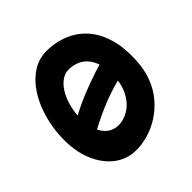

<svg xmlns="http://www.w3.org/2000/svg" viewBox="-175 -805 956 956"><g transform="rotate(-45 303.0 -327.0)"><path d="M256 6Q189 6 138 -34Q87 -74 59.5 -144.2Q32 -214.5 36 -305.5Q38.8 -373.5 57.5 -437Q76.2 -500.5 109.2 -550.8Q142.2 -601 187.5 -630.5Q232.8 -660 287.5 -660Q328 -660 369.5 -649.2Q411 -638.5 448.5 -614.2Q486 -590 514.6 -549.8Q543.2 -509.5 558.5 -451.1Q573.8 -392.8 570 -313.2Q567.2 -249.2 547.4 -197.8Q527.5 -146.2 494.9 -108.2Q462.2 -70.2 422.2 -44.6Q382.2 -19 339.4 -6.5Q296.5 6 256 6ZM90.8 -145.8 57.5 -253.8Q153.8 -321.8 267.6 -369.2Q381.5 -416.8 510.2 -447.8L550.2 -326.8Q427.5 -310.8 313 -264.4Q198.5 -218 90.8 -145.8ZM280 -144.2Q306.2 -144.2 333 -155.8Q359.8 -167.2 382.4 -190.5Q405 -213.8 420 -249.1Q435 -284.5 436.5 -332Q438.8 -384.2 427.6 -420Q416.5 -455.8 396.5 -477Q376.5 -498.2 351.4 -507.5Q326.2 -516.8 300 -516.8Q273.8 -516.8 251 -501Q228.2 -485.2 210.6 -457.4Q193 -429.5 182.2 -393.5Q171.5 -357.5 169.5 -316.5Q168 -262.5 181.1 -223.6Q194.2 -184.8 220 -164.5Q245.8 -144.2 280 -144.2Z"/></g></svg>

Font: Sour Gummy Black
Style: Regular
Weight: 900
Version: Version 1.000